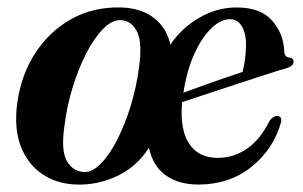

<svg xmlns="http://www.w3.org/2000/svg" viewBox="-20 -485 812 515"><path d="M305.5 -465Q360 -463 393.8 -436.2Q427.5 -409.5 437 -365Q466 -409 513.8 -437Q561.5 -465 615 -465Q678.5 -465 709.5 -430.2Q740.5 -395.5 742.5 -347Q743.5 -331.5 756.5 -330.5Q767 -329.5 767.5 -320.5Q768 -307.5 748 -302Q730 -297 694.8 -285.5Q659.5 -274 617.2 -260.2Q575 -246.5 535.2 -233.2Q495.5 -220 468.5 -211Q462 -138 487.2 -99.8Q512.5 -61.5 564 -61.5Q606.5 -61.5 642.5 -86.2Q678.5 -111 703 -161Q713.5 -174.5 724 -174Q736.5 -173.5 734 -157.5Q713.5 -84.5 654.2 -37.2Q595 10 512.5 10Q459 10 424.5 -14.8Q390 -39.5 379.5 -88.5Q347.5 -38.5 295.5 -13.5Q243.5 11.5 187 10Q133.5 9 93.8 -17.8Q54 -44.5 35.5 -93.2Q17 -142 26.5 -210.5Q37 -284.5 74.8 -342.8Q112.5 -401 171.5 -434Q230.5 -467 305.5 -465ZM597 -433.5Q572 -433.5 546.5 -408.8Q521 -384 501 -339.8Q481 -295.5 472 -236.5Q503.5 -248 548 -263.8Q592.5 -279.5 630.5 -292Q634.5 -307 637 -325Q639.5 -343 640 -363.5Q640 -395 628.8 -414.2Q617.5 -433.5 597 -433.5ZM206.5 -23.5Q228 -23 251.2 -47Q274.5 -71 295 -111.5Q315.5 -152 330.8 -201.8Q346 -251.5 352.5 -302Q362.5 -369.5 348 -399.2Q333.5 -429 305 -431Q281 -432.5 256.5 -407.5Q232 -382.5 210.8 -340.8Q189.5 -299 174.2 -248.5Q159 -198 153 -148Q143 -80 159.8 -52.2Q176.5 -24.5 206.5 -23.5Z"/></svg>

Font: Fraunces 72pt S000 SemiBold
Style: Italic
Weight: 600
Italic angle: -16°
Version: Version 1.000; ttfautohint (v1.8.3)